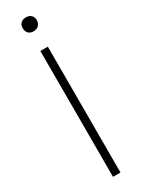

<svg xmlns="http://www.w3.org/2000/svg" viewBox="-233 -909 694 934"><g transform="rotate(-30 114.0 -442.0)"><path d="M93 0V-707H135V0ZM113 -806Q96 -806 85 -816Q74 -826 74 -846Q74 -865 85.5 -874.5Q97 -884 114 -884Q131 -884 142 -874Q153 -864 153 -846Q153 -827 141.5 -816.5Q130 -806 113 -806Z"/></g></svg>

Font: Onest Thin
Style: Regular
Weight: 250
Designer: Dmitri Voloshin, Andrey Kudryavtsev
Foundry: Dmitri Voloshin, Andrey Kudryavtsev
Version: Version 1.000;gftools[0.9.33]